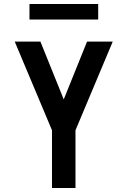

<svg xmlns="http://www.w3.org/2000/svg" viewBox="-20 -944 640 964"><path d="M241 0V-290L54 -735H183L300 -445L417 -735H546L359 -290V0ZM128 -846V-924H473V-846Z"/></svg>

Font: R Plex Mono
Style: Bold
Weight: 700
Monospace: yes
Designer: Belleve Invis
Foundry: Belleve Invis
Version: Version 31.8.0